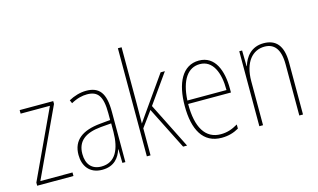

<svg xmlns="http://www.w3.org/2000/svg" viewBox="-90 -1027 2157 1304"><g transform="rotate(-15 988.0 -375.0)"><path d="M288 0V-25H62L287 -507V-527H51V-502H257L33 -22V0Z M520 -537C479 -537 435 -524 397 -503L407 -480C450 -504 487 -512 520 -512C595 -512 627 -471 627 -351V-303L554 -296C430 -284 358 -234 358 -129C358 -53 399 10 489 10C575 10 611 -43 628 -96H630L632 0H653V-356C653 -486 612 -537 520 -537ZM554 -273 628 -279V-220C627 -98 588 -13 489 -13C423 -13 385 -55 385 -129C385 -219 444 -263 554 -273Z M830 -368V-760H804V0H830V-190L909 -298L1059 0H1087L926 -321L1072 -527H1042L868 -280C853 -259 845 -247 829 -224C830 -275 830 -316 830 -368Z M1313 -537C1196 -537 1141 -423 1141 -263C1141 -97 1198 10 1329 10C1377 10 1415 -2 1450 -22V-51C1407 -26 1372 -15 1329 -15C1221 -15 1166 -106 1167 -271H1468V-298C1468 -424 1427 -537 1313 -537ZM1313 -512C1404 -512 1444 -417 1443 -295H1168C1176 -440 1230 -512 1313 -512Z M1768 -537C1679 -537 1636 -475 1619 -416H1617L1615 -527H1595V0H1621V-308C1621 -445 1685 -513 1768 -513C1835 -513 1876 -468 1876 -359V0H1902V-366C1902 -485 1854 -537 1768 -537Z"/></g></svg>

Font: Noto Sans Thai Cond Thin
Style: Regular
Weight: 100
Width: 3
Designer: Monotype Design Team
Foundry: Monotype Imaging Inc.
Version: Version 2.002